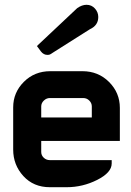

<svg xmlns="http://www.w3.org/2000/svg" viewBox="-20 -781 545 801"><path d="M189 -554Q185 -552 178 -552Q162 -552 151 -566L134 -589L302 -747Q322 -761 341 -761Q362 -761 376 -745.5Q390 -730 390 -710Q390 -675 355 -659ZM188 -113H446V-99Q446 -61 385.5 -30.5Q325 0 258 0H188Q120 0 77.5 -46.5Q35 -93 35 -157V-333Q35 -395 79.5 -439.5Q124 -484 190 -484H324Q390 -484 435 -439Q480 -394 480 -331V-193H152V-147Q152 -133 162.5 -123Q173 -113 188 -113ZM152 -337V-291H363V-337Q363 -351 352.5 -361.5Q342 -372 327 -372H188Q174 -372 163 -361.5Q152 -351 152 -337Z"/></svg>

Font: FifthLeg
Style: Bold
Weight: 700
Designer: Jakub Steiner
Version: Version 1.0